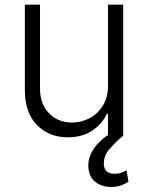

<svg xmlns="http://www.w3.org/2000/svg" viewBox="-20 -565 617 800"><path d="M430 -208.5V-545.5H493.3V0H430V-90.6H425.1Q405.9 -48.7 364.3 -20.8Q322.8 7.1 262.8 7.1Q184.3 7.1 133.9 -44Q83.5 -95.2 83.5 -192.1V-545.5H146.7V-196Q146.7 -132.1 184.3 -93.2Q221.9 -54.3 280.9 -54.3Q317.8 -54.3 352.1 -72.1Q386.4 -89.8 408.2 -124.1Q430 -158.4 430 -208.5ZM443.2 214.1Q402 214.1 375 191.1Q348 168 348 123.9Q348 84.5 376.1 47.2Q404.1 9.9 462.7 -22.4L493.6 0Q460.2 28.1 436.4 55.9Q412.6 83.8 412.6 116.1Q412.6 159.1 457.4 159.1Q473.4 159.1 485.6 154.7Q497.9 150.2 507.1 144.5L515.3 192.1Q502.1 201 484.4 207.6Q466.6 214.1 443.2 214.1Z"/></svg>

Font: Inter Zeller Light
Style: Regular
Weight: 300
Designer: Rasmus Andersson; Joe Bland
Foundry: zeller
Version: Version 3.015;git-dec3a8cb1